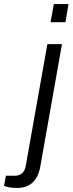

<svg xmlns="http://www.w3.org/2000/svg" viewBox="-117 -743 357 945"><path d="M131.8 -633.8 147.9 -723.1H220.2L205.1 -633.8ZM-33.2 182.1Q-70.8 182.1 -97.2 171.9L-87.9 122.1H-45.9Q1 122.1 9.8 73.2L116.2 -525.9H188L82 73.2Q63.5 182.1 -33.2 182.1Z"/></svg>

Font: Archivo Light
Style: Italic
Weight: 300
Italic angle: -10°
Designer: Hector Gatti
Foundry: Omnibus-Type
Version: Version 2.001